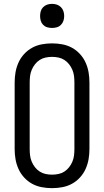

<svg xmlns="http://www.w3.org/2000/svg" viewBox="-20 -968 540 996"><path d="M250 8Q223 8 196.5 3Q170 -2 147 -14.5Q124 -27 105.5 -47Q87 -67 76 -91.5Q65 -116 60.5 -142Q56 -168 56 -195V-540Q56 -567 60.5 -593Q65 -619 76 -643.5Q87 -668 105.5 -688Q124 -708 147 -720.5Q170 -733 196.5 -738Q223 -743 250 -743Q277 -743 303.5 -738Q330 -733 353 -720.5Q376 -708 394.5 -688Q413 -668 424 -643.5Q435 -619 439.5 -593Q444 -567 444 -540V-195Q444 -168 439.5 -142Q435 -116 424 -91.5Q413 -67 394.5 -47Q376 -27 353 -14.5Q330 -2 303.5 3Q277 8 250 8ZM250 -62Q267 -62 283.5 -65.5Q300 -69 314 -78Q328 -87 338.5 -100.5Q349 -114 355.5 -129.5Q362 -145 364 -161.5Q366 -178 366 -195V-540Q366 -557 364 -573.5Q362 -590 355.5 -605.5Q349 -621 338.5 -634.5Q328 -648 314 -657Q300 -666 283.5 -669.5Q267 -673 250 -673Q233 -673 216.5 -669.5Q200 -666 186 -657Q172 -648 161.5 -634.5Q151 -621 144.5 -605.5Q138 -590 136 -573.5Q134 -557 134 -540V-195Q134 -178 136 -161.5Q138 -145 144.5 -129.5Q151 -114 161.5 -100.5Q172 -87 186 -78Q200 -69 216.5 -65.5Q233 -62 250 -62ZM250 -823Q237 -823 225 -826.5Q213 -830 204 -839Q195 -848 191.5 -860Q188 -872 188 -885Q188 -898 191.5 -910Q195 -922 204 -931Q213 -940 225 -944Q237 -948 250 -948Q263 -948 275 -944Q287 -940 296 -931Q305 -922 309 -910Q313 -898 313 -885Q313 -872 309 -860Q305 -848 296 -839Q287 -830 275 -826.5Q263 -823 250 -823Z"/></svg>

Font: Iosevka Algr
Style: Regular
Weight: 400
Monospace: yes
Designer: Belleve Invis
Foundry: Belleve Invis
Version: Version 26.0.2; ttfautohint (v1.8.3)